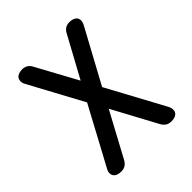

<svg xmlns="http://www.w3.org/2000/svg" viewBox="-206 -871 1011 1011"><g transform="rotate(-45 300.0 -365.0)"><path d="M517 -673 356 -376 528 -58Q537 -41 537 -28Q537 -15 530.5 -6.5Q524 2 512.5 6Q501 10 488 10Q468 10 455 1.5Q442 -7 433 -24L300 -271L167 -24Q158 -7 145 1.5Q132 10 112 10Q99 10 87.5 6Q76 2 69.5 -6.5Q63 -15 62.5 -27.5Q62 -40 72 -57L243 -375L82 -673Q73 -689 73.5 -702Q74 -715 80.5 -723.5Q87 -732 98.5 -736Q110 -740 124 -740Q142 -740 155 -732Q168 -724 177 -706L300 -480L423 -706Q432 -724 445 -732Q458 -740 477 -740Q490 -740 501.5 -736Q513 -732 519.5 -723.5Q526 -715 526 -702.5Q526 -690 517 -673Z"/></g></svg>

Font: Maple Mono NL Medium
Style: Regular
Weight: 500
Monospace: yes
Designer: subframe7536
Version: Version 7.000